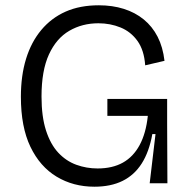

<svg xmlns="http://www.w3.org/2000/svg" viewBox="-20 -693 717 726"><path d="M337 13Q257 13 194 -25Q131 -63 95 -138Q59 -213 59 -327Q59 -407 78.5 -470.5Q98 -534 136 -579.5Q174 -625 228 -649Q282 -673 354 -673Q405 -673 448 -659.5Q491 -646 523.5 -619.5Q556 -593 576 -554Q596 -515 602 -463L529 -446Q525 -503 500 -538Q475 -573 436 -589Q397 -605 352 -605Q291 -605 242 -576.5Q193 -548 165 -487Q137 -426 137 -328Q137 -252 154 -199.5Q171 -147 200.5 -115.5Q230 -84 268.5 -70Q307 -56 349 -56Q405 -56 444.5 -78Q484 -100 508 -144.5Q532 -189 539 -255H386V-319H612V-225L613 0H546L568 -186H556Q544 -119 516 -75Q488 -31 443.5 -9Q399 13 337 13Z"/></svg>

Font: Bricolage Grotesque 36pt Light
Style: Regular
Weight: 300
Designer: Mathieu Triay
Foundry: Atelier Triay
Version: Version 1.001;gftools[0.9.33.dev8+g029e19f]